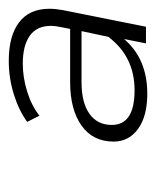

<svg xmlns="http://www.w3.org/2000/svg" viewBox="21 -806 356 438"><g transform="rotate(-90 199.0 -587.0)"><path d="M398 -652Q398 -639 395 -622L357 -432H319L329 -482Q284 -429 204 -429Q153 -429 124 -450Q95 -471 95 -506Q95 -553 131.5 -579Q168 -605 231 -605H352L356 -625Q359 -639 359 -649Q359 -681 336.5 -697Q314 -713 273 -713Q241 -713 209 -703Q177 -693 154 -675L140 -703Q166 -722 203 -733.5Q240 -745 279 -745Q336 -745 367 -721.5Q398 -698 398 -652ZM334 -518 347 -579H230Q184 -579 158.5 -561Q133 -543 133 -510Q133 -458 212 -458Q289 -458 334 -518Z"/></g></svg>

Font: Montserrat Alternates Light
Style: Italic
Weight: 300
Italic angle: -11.3°
Designer: Julieta Ulanovsky
Foundry: Julieta Ulanovsky
Version: Version 7.200